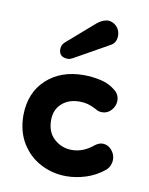

<svg xmlns="http://www.w3.org/2000/svg" viewBox="-63 -523 451 580"><g transform="rotate(10 162.5 -232.5)"><path d="M179 10Q137 10 100.5 -9Q64 -28 42 -64Q20 -100 20 -150Q21 -219 65 -259.5Q109 -300 179 -300Q206 -300 232 -294Q258 -288 277 -272Q292 -260 292 -241Q292 -225 280.5 -212Q269 -199 252 -199Q241 -199 232 -205Q217 -213 205.5 -216Q194 -219 180 -219Q147 -219 126 -200Q105 -181 105 -149Q105 -112 128 -91.5Q151 -71 182 -71Q217 -71 248 -97Q260 -106 271 -106Q287 -106 298.5 -93Q310 -80 310 -63Q310 -56 307 -47.5Q304 -39 296 -31Q269 -9 238.5 0.5Q208 10 179 10ZM105 -387 190 -461Q205 -473 221 -475Q237 -475 248.5 -463.5Q260 -452 260 -435Q260 -413 243 -404L138 -345Q135 -344 131.5 -342Q128 -340 123 -340Q95 -340 95 -365Q95 -378 105 -387Z"/></g></svg>

Font: Dongle
Style: Bold
Weight: 700
Designer: Yanghee Ryu
Foundry: Yanghee Ryu
Version: Version 2.000